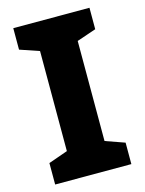

<svg xmlns="http://www.w3.org/2000/svg" viewBox="-110 -781 639 847"><g transform="rotate(-15 209.5 -357.0)"><path d="M383 0H35V-98L123 -129V-586L35 -616V-714H383V-616L295 -586V-129L383 -98Z"/></g></svg>

Font: Noto Sans Canadian Aboriginal ExtraBold
Style: Regular
Weight: 800
Designer: Monotype Design Team, Typotheque's Kevin King
Foundry: Monotype Imaging Inc.
Version: Version 2.004; ttfautohint (v1.8.4.7-5d5b)